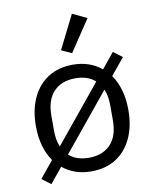

<svg xmlns="http://www.w3.org/2000/svg" viewBox="-90 -848 779 957"><g transform="rotate(-10 300.0 -369.5)"><path d="M47 6 116 -78Q66 -150 66 -258Q66 -340 94.5 -401Q123 -462 175.5 -495Q228 -528 300 -528Q385 -528 445 -479L508 -556L553 -522L484 -438Q534 -366 534 -258Q534 -176 505.5 -115Q477 -54 424.5 -21Q372 12 300 12Q215 12 155 -37L92 40ZM151 -295V-221Q151 -171 166 -138L401 -425Q364 -459 300 -459Q231 -459 191 -417.5Q151 -376 151 -295ZM449 -221V-295Q449 -345 434 -378L199 -91Q236 -57 300 -57Q369 -57 409 -98.5Q449 -140 449 -221ZM307 -585 255 -609 340 -779 413 -744Z"/></g></svg>

Font: iA Writer Duo V
Style: Regular
Weight: 400
Designer: Mike Abbink, Paul van der Laan, Pieter van Rosmalen, Oliver Reichenstein
Foundry: Information Architects Inc.
Version: Version 2.000